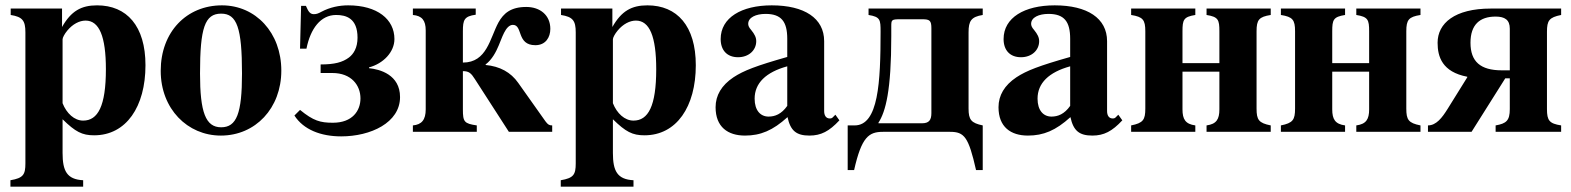

<svg xmlns="http://www.w3.org/2000/svg" viewBox="-20 -493 5875 718"><path d="M212 -461H20V-437C64 -430 75 -416 75 -372V118C75 160 67 173 19 181V205H291V181C230 178 214 146 214 79V-47C262 0 287 13 332 13C452 13 524 -94 524 -249C524 -396 454 -473 343 -473C284 -473 246 -452 212 -392ZM214 -346C214 -352 221 -366 232 -379C252 -403 277 -416 300 -416C351 -416 376 -357 376 -234C376 -96 346 -42 291 -42C258 -42 229 -69 214 -107Z M810 -473C678 -473 581 -374 581 -228C581 -86 681 14 806 14C935 14 1032 -88 1032 -229C1032 -371 936 -473 810 -473ZM807 -442C866 -442 885 -389 885 -218C885 -69 865 -17 807 -17C749 -17 728 -73 728 -218C728 -389 746 -442 807 -442Z M1102 -311H1126C1141 -386 1179 -437 1237 -437C1274 -437 1317 -425 1317 -352C1317 -314 1302 -291 1285 -278C1261 -260 1231 -252 1179 -252V-220H1223C1294 -220 1328 -174 1328 -125C1328 -79 1298 -34 1225 -34C1178 -34 1152 -41 1102 -82L1081 -61C1115 -8 1180 17 1256 17C1366 17 1476 -34 1476 -130C1476 -214 1400 -234 1360 -238V-241C1413 -255 1455 -298 1455 -347C1455 -421 1391 -473 1282 -473C1249 -473 1214 -466 1182 -449C1171 -443 1164 -440 1154 -440C1141 -440 1134 -447 1124 -471H1106Z M1759 -461H1524V-437C1558 -434 1572 -417 1572 -379V-84C1572 -45 1557 -27 1524 -24V0H1763V-24C1716 -31 1711 -37 1711 -84V-227C1734 -227 1742 -219 1756 -197L1883 0H2045V-24C2034 -24 2029 -27 2020 -39L1918 -183C1890 -223 1849 -245 1796 -250V-252C1820 -270 1835 -299 1845 -323C1856 -347 1870 -400 1898 -400C1936 -400 1911 -324 1982 -324C2021 -324 2038 -354 2038 -385C2038 -436 2000 -467 1948 -467C1890 -467 1863 -443 1844 -409C1812 -350 1801 -259 1711 -259V-376C1711 -419 1716 -432 1759 -438Z M2270 -461H2078V-437C2122 -430 2133 -416 2133 -372V118C2133 160 2125 173 2077 181V205H2349V181C2288 178 2272 146 2272 79V-47C2320 0 2345 13 2390 13C2510 13 2582 -94 2582 -249C2582 -396 2512 -473 2401 -473C2342 -473 2304 -452 2270 -392ZM2272 -346C2272 -352 2279 -366 2290 -379C2310 -403 2335 -416 2358 -416C2409 -416 2434 -357 2434 -234C2434 -96 2404 -42 2349 -42C2316 -42 2287 -69 2272 -107Z M3104 -64 3094 -54C3091 -51 3088 -50 3083 -50C3069 -50 3062 -61 3062 -78V-339C3062 -425 2988 -473 2866 -473C2753 -473 2675 -427 2675 -347C2675 -305 2699 -279 2740 -279C2780 -279 2808 -305 2808 -339C2808 -353 2802 -365 2789 -381C2780 -391 2778 -398 2778 -404C2778 -428 2807 -441 2843 -441C2902 -441 2924 -412 2924 -348V-280C2808 -247 2761 -229 2723 -204C2678 -174 2656 -136 2656 -92C2656 -18 2702 14 2766 14C2824 14 2870 -5 2925 -55C2936 -4 2958 14 3007 14C3050 14 3081 -2 3119 -43ZM2924 -97C2902 -66 2878 -57 2854 -57C2824 -57 2802 -80 2802 -124C2802 -182 2844 -223 2924 -245Z M3150 -24V143H3174C3202 19 3229 0 3282 0H3533C3586 0 3602 19 3630 143H3655V-24C3612 -33 3602 -45 3602 -87V-372C3602 -415 3612 -430 3655 -437V-461H3228V-437C3272 -430 3273 -419 3273 -375C3273 -185 3265 -24 3176 -24ZM3313 -393C3313 -419 3313 -421 3348 -421H3429C3457 -421 3463 -416 3463 -387V-70C3463 -44 3454 -32 3428 -32H3265V-34C3292 -76 3313 -154 3313 -358Z M4162 -64 4152 -54C4149 -51 4146 -50 4141 -50C4127 -50 4120 -61 4120 -78V-339C4120 -425 4046 -473 3924 -473C3811 -473 3733 -427 3733 -347C3733 -305 3757 -279 3798 -279C3838 -279 3866 -305 3866 -339C3866 -353 3860 -365 3847 -381C3838 -391 3836 -398 3836 -404C3836 -428 3865 -441 3901 -441C3960 -441 3982 -412 3982 -348V-280C3866 -247 3819 -229 3781 -204C3736 -174 3714 -136 3714 -92C3714 -18 3760 14 3824 14C3882 14 3928 -5 3983 -55C3994 -4 4016 14 4065 14C4108 14 4139 -2 4177 -43ZM3982 -97C3960 -66 3936 -57 3912 -57C3882 -57 3860 -80 3860 -124C3860 -182 3902 -223 3982 -245Z M4540 -84C4540 -47 4529 -29 4492 -24V0H4732V-24C4687 -33 4679 -45 4679 -87V-376C4679 -419 4688 -430 4732 -437V-461H4492V-437C4536 -430 4540 -419 4540 -376V-257H4402V-376C4402 -419 4406 -430 4450 -437V-461H4210V-437C4254 -430 4263 -419 4263 -376V-87C4263 -45 4255 -33 4210 -24V0H4450V-24C4413 -29 4402 -47 4402 -84V-225H4540Z M5100 -84C5100 -47 5089 -29 5052 -24V0H5292V-24C5247 -33 5239 -45 5239 -87V-376C5239 -419 5248 -430 5292 -437V-461H5052V-437C5096 -430 5100 -419 5100 -376V-257H4962V-376C4962 -419 4966 -430 5010 -437V-461H4770V-437C4814 -430 4823 -419 4823 -376V-87C4823 -45 4815 -33 4770 -24V0H5010V-24C4973 -29 4962 -47 4962 -84V-225H5100Z M5626 -85C5626 -42 5613 -31 5573 -24V0H5818V-24C5774 -31 5765 -42 5765 -85V-374C5765 -416 5773 -428 5818 -437V-461H5555C5420 -461 5356 -406 5356 -333C5356 -281 5373 -224 5467 -206V-204L5393 -85C5373 -53 5351 -24 5320 -24V0H5483L5609 -200H5626ZM5626 -230H5596C5516 -230 5479 -263 5479 -333C5479 -401 5514 -431 5573 -431C5607 -431 5626 -419 5626 -386Z"/></svg>

Font: XITS Math
Style: Bold
Weight: 700
Designer: MicroPress Inc., with final additions and corrections provided by Coen Hoffman, Elsevier (retired)
Version: Version 1.105